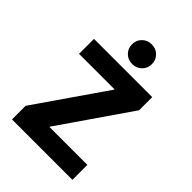

<svg xmlns="http://www.w3.org/2000/svg" viewBox="-252 -1008 1126 1126"><g transform="rotate(45 310.5 -445.5)"><path d="M328.5 -891Q364 -891 387.5 -867.5Q411 -844 411 -809.5Q411 -775 387.5 -751.5Q364 -728 328.5 -728Q293 -728 269.5 -751.5Q246 -775 246 -809.5Q246 -844 269.5 -867.5Q293 -891 328.5 -891ZM561 0H60V-113L362 -550H66V-674H549V-565L245 -124H561Z"/></g></svg>

Font: Hind Kochi
Style: Bold
Weight: 700
Designer: Dhruvi Tolia
Foundry: Indian Type Foundry
Version: Version 0.702;PS 1.0;hotconv 1.0.81;makeotf.lib2.5.63406